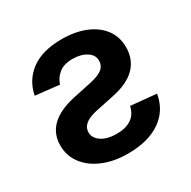

<svg xmlns="http://www.w3.org/2000/svg" viewBox="-131 -680 812 817"><g transform="rotate(-30 274.5 -271.5)"><path d="M51.8 -401.3 169 -388.5Q176.5 -415.5 200.8 -436.1Q225.1 -456.7 269.5 -456.7Q309.7 -456.7 336.8 -439.3Q364 -421.9 363.6 -394.2Q364 -370.4 346.1 -355.3Q328.1 -340.2 286.6 -331L193.5 -311.1Q40.5 -277.7 40.1 -163.4Q40.1 -111.9 70 -72.6Q99.8 -33.4 152.3 -11.4Q204.9 10.7 273.1 10.7Q373.6 10.7 434.3 -31.6Q495 -73.9 507.1 -148.8L381.7 -160.9Q365.1 -86.3 273.4 -86.3Q227.6 -86.3 199.8 -104.9Q171.9 -123.6 171.9 -151.6Q171.9 -197.4 245.4 -213.8L338.4 -233.3Q416.9 -249.6 454.5 -288.5Q492.2 -327.4 491.8 -387.1Q491.8 -437.5 464.1 -474.6Q436.4 -511.7 386.7 -532.1Q337 -552.6 271.3 -552.6Q175.4 -552.6 120.2 -511.5Q65 -470.5 51.8 -401.3Z"/></g></svg>

Font: Inter UI Semi Bold
Style: Regular
Weight: 600
Designer: Rasmus Andersson
Foundry: rsms
Version: 3.2;8d6f07862